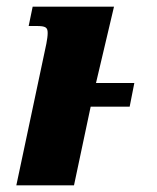

<svg xmlns="http://www.w3.org/2000/svg" viewBox="-20 -556 472 576"><path d="M110 -382 29 0H202L252 -236H369L383 -307H268L322 -536H78L66 -478H89C117 -478 123 -474 123 -457C123 -440 117 -414 110 -382Z"/></svg>

Font: Noto Serif Condensed Black
Style: Italic
Weight: 900
Width: 3
Italic angle: -12°
Designer: Monotype Design Team
Foundry: Monotype Imaging Inc.
Version: Version 2.013